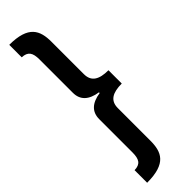

<svg xmlns="http://www.w3.org/2000/svg" viewBox="-384 -784 1144 1144"><g transform="rotate(-45 188.0 -212.0)"><path d="M38 -793V-688C88 -686 104 -660 104 -604V-323C104 -262 142 -226 216 -215V-209C142 -198 104 -162 104 -101V179C104 235 89 262 38 263V369C201 369 229 300 229 204V-69C229 -132 272 -156 349 -156V-268C272 -268 229 -292 229 -355V-628C229 -724 199 -793 38 -793Z"/></g></svg>

Font: Noto Sans Kannada ExtraCondensed
Style: Bold
Weight: 700
Width: 2
Designer: Jelle Bosma - Monotype Design Team
Foundry: Monotype Imaging Inc.
Version: Version 2.005